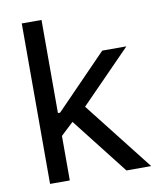

<svg xmlns="http://www.w3.org/2000/svg" viewBox="-82 -792 711 857"><g transform="rotate(-10 273.5 -363.5)"><path d="M75.3 0H164.8V-201.7L221.9 -255.3L421.5 0H533.7L289.1 -312.1L517.4 -545.5H408L174.7 -305.4H164.8V-727.3H75.3Z"/></g></svg>

Font: Margiela Sans Text
Style: Regular
Weight: 400
Designer: Stefan Endress, Andreas Faust
Version: Version 1.100;FEAKit 1.0